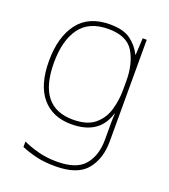

<svg xmlns="http://www.w3.org/2000/svg" viewBox="-141 -640 865 982"><g transform="rotate(20 291.5 -149.0)"><path d="M290 -513Q391 -513 428.5 -450.5Q466 -388 466 -294V-246Q466 -191 451 -138Q436 -85 395 -50Q354 -15 276 -15Q86 -15 86 -256Q86 -377 135.5 -445Q185 -513 290 -513ZM290 -538Q174 -538 116.5 -462Q59 -386 59 -256Q59 -125 116.5 -57.5Q174 10 276 10Q429 10 466 -117H468Q466 -88 466 -67Q466 -46 466 -17V25Q466 111 422.5 163Q379 215 273 215Q217 215 170 202.5Q123 190 87 173V203Q123 218 167.5 229Q212 240 273 240Q393 240 442.5 180Q492 120 492 25V-528H470L465 -437H463Q442 -480 402.5 -509Q363 -538 290 -538Z"/></g></svg>

Font: Noto Sans UI Thin
Style: Regular
Weight: 250
Designer: Monotype Design Team
Foundry: Monotype Imaging Inc.
Version: Version 1.901